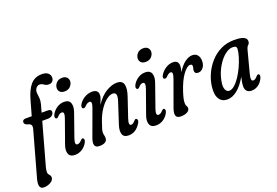

<svg xmlns="http://www.w3.org/2000/svg" viewBox="-133 -1082 2326 1614"><g transform="rotate(-20 1030.5 -275.5)"><path d="M45.5 -397.5Q45.5 -422 76.5 -422H129.5L166 -551.5Q189.5 -637.5 227.5 -681.5Q265.5 -725.5 329 -725.5Q366 -725.5 384.2 -709.2Q402.5 -693 402.5 -670Q402.5 -650 390.5 -637Q378.5 -624 357 -624Q339.5 -624 328.2 -630.5Q317 -637 306.5 -643.5Q296 -650 281.5 -650Q257.5 -650 242 -621Q235 -604 237.8 -585.2Q240.5 -566.5 242.5 -543Q244.5 -519.5 236.5 -488.5L217.5 -421.5H273Q304 -421.5 304 -399Q304 -380.5 288.2 -368Q272.5 -355.5 251 -355.5H199.5L94 23.5Q88.5 45.5 88.5 64.5Q88.5 76 94.2 83.5Q100 91 105.8 98.5Q111.5 106 111.5 118Q111.5 142 83.5 158.8Q55.5 175.5 22.5 175.5Q-32.5 175.5 -8 86L103.5 -314Q110.5 -338 103.8 -351.5Q97 -365 69.5 -370.5Q45.5 -379.5 45.5 -397.5ZM461.5 -523Q436 -523 421.8 -536.2Q407.5 -549.5 407.5 -571Q407.5 -596 426.5 -617.2Q445.5 -638.5 479.5 -638.5Q505 -638.5 519.2 -625Q533.5 -611.5 534 -590Q534 -565.5 514.8 -544.2Q495.5 -523 461.5 -523ZM404 -127.5Q383 -68.5 411 -68.5Q419.5 -68.5 429.5 -73.8Q439.5 -79 452 -93.5Q460.5 -103 468.5 -100.5Q476.5 -99 478.8 -88Q481 -77 472 -59.5Q453.5 -27 424.5 -9.2Q395.5 8.5 361.5 8.5Q318 8.5 305.8 -23.5Q293.5 -55.5 313 -107L384 -306.5Q405.5 -365.5 376.5 -365.5Q366.5 -365.5 357 -360Q347.5 -354.5 334.5 -339.5Q326 -331 318 -333.5Q310 -335.5 307.8 -346.2Q305.5 -357 314.5 -374Q332.5 -405 361.8 -423.8Q391 -442.5 425.5 -442.5Q469 -442.5 480.8 -410.2Q492.5 -378 474.5 -328.5Z M561.5 -336Q551 -337.5 549.8 -349.5Q548.5 -361.5 557.5 -375.5Q577.5 -406.5 609.2 -424.5Q641 -442.5 675.5 -442.5Q730 -442.5 730 -395Q730 -380.5 723.5 -362Q717 -343.5 705 -314Q751.5 -384 802.8 -413.2Q854 -442.5 895.5 -442.5Q947 -442.5 956.2 -403.5Q965.5 -364.5 943 -300L886 -131Q864.5 -68.5 891.5 -68.5Q899.5 -68.5 908.2 -73.8Q917 -79 930.5 -94.5Q939 -103.5 946 -101Q954 -99 956.8 -88.8Q959.5 -78.5 950.5 -61.5Q908 8.5 842 8.5Q798.5 8.5 787.8 -22.5Q777 -53.5 793.5 -104L853.5 -288Q867.5 -330.5 862 -349.2Q856.5 -368 833 -368Q808 -368 777 -344.8Q746 -321.5 716.8 -278Q687.5 -234.5 667 -173Q652.5 -133 648.2 -116.2Q644 -99.5 644 -88Q644 -74 647.2 -62.8Q650.5 -51.5 650.5 -37.5Q650.5 -15.5 632.2 -3.5Q614 8.5 581 8.5Q545.5 8.5 538.2 -15.5Q531 -39.5 551.5 -91L629.5 -303.5Q643 -339 641.8 -354.2Q640.5 -369.5 625.5 -369.5Q605.5 -369.5 581.5 -343.5Q571 -333 561.5 -336Z M1186.5 -523Q1161 -523 1146.8 -536.2Q1132.5 -549.5 1132.5 -571Q1132.5 -596 1151.5 -617.2Q1170.5 -638.5 1204.5 -638.5Q1230 -638.5 1244.2 -625Q1258.5 -611.5 1259 -590Q1259 -565.5 1239.8 -544.2Q1220.5 -523 1186.5 -523ZM1129 -127.5Q1108 -68.5 1136 -68.5Q1144.5 -68.5 1154.5 -73.8Q1164.5 -79 1177 -93.5Q1185.5 -103 1193.5 -100.5Q1201.5 -99 1203.8 -88Q1206 -77 1197 -59.5Q1178.5 -27 1149.5 -9.2Q1120.5 8.5 1086.5 8.5Q1043 8.5 1030.8 -23.5Q1018.5 -55.5 1038 -107L1109 -306.5Q1130.5 -365.5 1101.5 -365.5Q1091.5 -365.5 1082 -360Q1072.5 -354.5 1059.5 -339.5Q1051 -331 1043 -333.5Q1035 -335.5 1032.8 -346.2Q1030.5 -357 1039.5 -374Q1057.5 -405 1086.8 -423.8Q1116 -442.5 1150.5 -442.5Q1194 -442.5 1205.8 -410.2Q1217.5 -378 1199.5 -328.5Z M1289.5 -336Q1279.5 -337 1277.5 -348Q1275.5 -359 1284.5 -372.5Q1304 -403.5 1335 -423Q1366 -442.5 1398.5 -442.5Q1448 -442.5 1448 -393.5Q1448 -373.5 1438.5 -339.5Q1471.5 -393 1506 -417.8Q1540.5 -442.5 1571.5 -442.5Q1601 -442.5 1617.8 -423Q1634.5 -403.5 1634.5 -368.5Q1634.5 -331.5 1615.2 -309.2Q1596 -287 1572.5 -287Q1554.5 -287 1547 -294.8Q1539.5 -302.5 1539.5 -314.5Q1539.5 -325.5 1542.8 -334.5Q1546 -343.5 1546 -356.5Q1546 -372.5 1527 -372.5Q1499.5 -372.5 1462.5 -322.2Q1425.5 -272 1395 -179Q1382.5 -139.5 1379 -120.2Q1375.5 -101 1375.5 -86.5Q1375.5 -66.5 1382 -58Q1388.5 -49.5 1388.5 -37.5Q1388.5 -16.5 1365.8 -4Q1343 8.5 1308 8.5Q1272 8.5 1264.8 -15.5Q1257.5 -39.5 1277.5 -91L1354.5 -303.5Q1367.5 -339 1366.5 -354.2Q1365.5 -369.5 1350.5 -369.5Q1342 -369.5 1332.5 -363.2Q1323 -357 1307 -341.5Q1297 -333 1289.5 -336Z M1974 -131.5Q1964.5 -96 1968 -81.8Q1971.5 -67.5 1983 -67.5Q1992.5 -67.5 2001.5 -73.2Q2010.5 -79 2023 -93.5Q2032 -103.5 2040.5 -101Q2058 -97.5 2045 -64Q2028.5 -29 2001 -10.2Q1973.5 8.5 1941.5 8.5Q1913.5 8.5 1899.2 -7Q1885 -22.5 1885 -50Q1885 -63.5 1887.8 -82Q1890.5 -100.5 1898 -131Q1856.5 -60 1812.8 -25.8Q1769 8.5 1724 8.5Q1676.5 8.5 1652.5 -29.5Q1628.5 -67.5 1638 -140.5Q1645 -194.5 1669 -247.8Q1693 -301 1732.5 -345.2Q1772 -389.5 1826 -416Q1880 -442.5 1947 -442.5Q2060.5 -442.5 2057 -390Q2055.5 -372 2044 -362Q2032.5 -352 2026.5 -331ZM1728.5 -149Q1720 -104.5 1731.2 -79.8Q1742.5 -55 1764 -55Q1787.5 -55 1812.5 -77Q1837.5 -99 1861 -134.2Q1884.5 -169.5 1903.5 -211Q1922.5 -252.5 1934.8 -292.5Q1947 -332.5 1949 -362.5Q1949.5 -376 1942.2 -382.8Q1935 -389.5 1913.5 -389.5Q1885.5 -389.5 1856 -369.5Q1826.5 -349.5 1800.2 -315.5Q1774 -281.5 1755 -238.5Q1736 -195.5 1728.5 -149Z"/></g></svg>

Font: Fraunces 144pt S100
Style: Italic
Weight: 400
Italic angle: -16°
Version: Version 1.000; ttfautohint (v1.8.3)